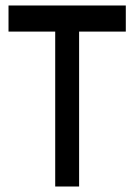

<svg xmlns="http://www.w3.org/2000/svg" viewBox="-20 -679 488 699"><path d="M438 -659V-564H268V0H181V-564H11V-659Z"/></svg>

Font: hexuoriya05
Style: Book
Weight: 400
Designer: Jelle Bosma - Monotype Design Team
Foundry: Monotype Imaging Inc.
Version: Version 2.003